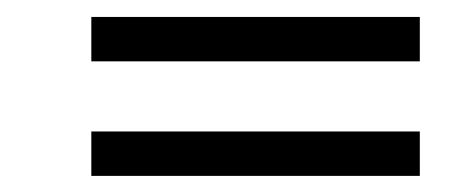

<svg xmlns="http://www.w3.org/2000/svg" viewBox="-20 -429 544 230"><path d="M89.4 -355.5V-408.7H482.9V-355.5ZM89.4 -218.3V-271.5H482.9V-218.3Z"/></svg>

Font: Elstob 18pt
Style: Bold Italic
Weight: 700
Italic angle: -20°
Designer: Peter S. Baker
Version: Version 1.015